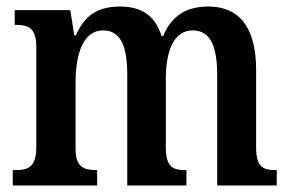

<svg xmlns="http://www.w3.org/2000/svg" viewBox="-20 -567 888 587"><path d="M19 0H277V-47H275C236 -47 211 -56 211 -113V-315C211 -399 233 -474 295 -474C350 -474 369 -424 369 -338V0H550V-47H547C508 -47 487 -56 487 -118V-327C487 -406 509 -474 569 -474C624 -474 644 -424 644 -338V0H826V-47H823C784 -47 763 -56 763 -118V-353C763 -488 708 -547 617 -547C553 -547 506 -522 479 -457H474C453 -523 408 -547 348 -547C280 -547 240 -522 212 -459H207L195 -536H25V-491H28C66 -491 91 -482 91 -423V-118C91 -56 66 -47 28 -47H19Z"/></svg>

Font: Noto Serif Bengali Condensed
Style: Regular
Weight: 400
Width: 3
Designer: Juan Bruce, Universal Thirst, Indian Type Foundry and the Monotype Design Team.
Foundry: Monotype Imaging Inc.
Version: Version 2.003